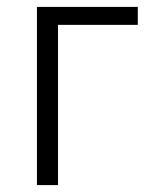

<svg xmlns="http://www.w3.org/2000/svg" viewBox="-20 -536 434 556"><path d="M87 0V-516H379V-464H148V0Z"/></svg>

Font: Ubuntu Sans Light
Style: Regular
Weight: 300
Designer: Dalton Maag Ltd
Foundry: Dalton Maag Ltd
Version: Version 1.006; ttfautohint (v1.8.4.7-5d5b)